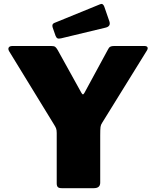

<svg xmlns="http://www.w3.org/2000/svg" viewBox="-20 -982 814 1002"><path d="M733 -742Q746 -742 749.5 -735.5Q753 -729 747 -719L513 -341Q506 -331 504.5 -319Q503 -307 503 -275V-29Q503 0 470 0H302Q287 0 281.5 -6Q276 -12 276 -25V-288Q276 -304 272.5 -312.5Q269 -321 262 -332L28 -714Q21 -726 25.5 -734Q30 -742 46 -742H247Q262 -742 268 -737.5Q274 -733 281 -721L404 -499Q409 -490 412.5 -489.5Q416 -489 421 -498L542 -721Q548 -734 555 -738Q562 -742 576 -742H733ZM524 -948 551 -870Q559 -845 532 -838L299 -782Q286 -779 280 -782Q274 -785 270 -795L255 -838Q249 -856 263 -862L503 -960Q517 -966 524 -948Z"/></svg>

Font: Libre Franklin Thin Black
Style: Regular
Weight: 900
Version: Version 3.000